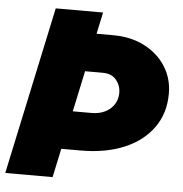

<svg xmlns="http://www.w3.org/2000/svg" viewBox="-57 -747 758 796"><g transform="rotate(5 322.0 -349.0)"><path d="M161 -120 195 -279H329Q361 -279 385 -291Q409 -303 422.5 -324Q436 -345 436 -372Q436 -402 417 -425.5Q398 -449 360 -449H230L264 -608H389Q465 -608 522 -578Q579 -548 610 -498Q641 -448 641 -387Q641 -304 597.5 -244Q554 -184 477 -152Q400 -120 298 -120ZM-6 0 143 -698H340L191 0Z"/></g></svg>

Font: Azeret Mono Thin ExtraBold
Style: Italic
Weight: 800
Italic angle: -12°
Version: Version 1.002